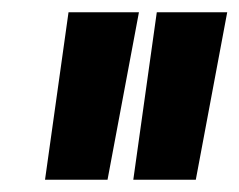

<svg xmlns="http://www.w3.org/2000/svg" viewBox="-20 -720 390 313"><path d="M53.4 -427 91.7 -700H206.5L155.3 -427ZM197.3 -427 235.6 -700H350.4L299.2 -427Z"/></svg>

Font: Georama ExtraCondensed Thin
Style: Italic
Weight: 100
Width: 2
Italic angle: -9°
Designer: Jean-Baptiste Levee
Foundry: Production Type
Version: Version 1.001